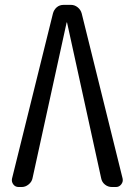

<svg xmlns="http://www.w3.org/2000/svg" viewBox="-20 -750 540 770"><path d="M54.7 0Q41 0 33.2 -10.7Q25.4 -21.5 28.3 -34.2L192.4 -696.3Q196.3 -710.9 207.5 -720.7Q218.8 -730.5 235.4 -730.5H264.6Q279.3 -730.5 291.5 -720.7Q303.7 -710.9 307.6 -696.3L471.7 -34.2Q474.6 -21.5 466.3 -10.7Q458 0 445.3 0H428.7Q413.1 0 400.9 -9.8Q388.7 -19.5 385.7 -35.2L249 -659.2Q249 -660.2 248 -660.2Q247.1 -660.2 247.1 -659.2L110.4 -35.2Q107.4 -20.5 94.7 -10.3Q82 0 67.4 0Z"/></svg>

Font: Rounded-L Mgen+ 2m regular
Style: Regular
Weight: 400
Designer: [Source Han Sans]
Ryoko NISHIZUKA  (kana & ideographs); Paul D. Hunt (Latin, Greek & Cyrillic); Wenlong ZHANG  (bopomofo
Version: Version 1.059.20150602